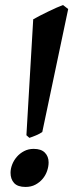

<svg xmlns="http://www.w3.org/2000/svg" viewBox="-20 -721 289 756"><path d="M171.4 -81.5Q171.4 -65.4 165.5 -48.1Q159.7 -30.8 147.9 -16.8Q136.2 -2.9 119.4 6.1Q102.5 15.1 80.6 15.1Q49.8 15.1 35.6 -0.2Q21.5 -15.6 21.5 -40.5Q21.5 -56.2 27.8 -72.8Q34.2 -89.4 46.1 -103.3Q58.1 -117.2 75 -126Q91.8 -134.8 112.8 -134.8Q142.1 -134.8 156.7 -119.9Q171.4 -105 171.4 -81.5ZM146.5 -201.2Q136.7 -194.3 122.3 -188.2Q107.9 -182.1 95.7 -178.2L84 -188.5L110.8 -645Q120.6 -650.9 136.5 -658.9Q152.3 -667 169.4 -675.3Q186.5 -683.6 202.4 -690.7Q218.3 -697.8 228 -701.2L248.5 -685.5Z"/></svg>

Font: Gentium Basic
Style: Bold Italic
Weight: 700
Italic angle: -8°
Designer: J. Victor Gaultney and Annie Olsen
Foundry: SIL International
Version: Version 1.102; 2013; Maintenance release